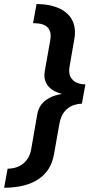

<svg xmlns="http://www.w3.org/2000/svg" viewBox="-67 -730 446 932"><path d="M-47 181.5Q-16.5 181.5 15 177Q46.5 172.5 75.5 162Q104.5 151.5 129 133Q153.5 114.5 170.8 86.5Q188 58.5 195 19.5L221 -127Q227.5 -165.5 245 -187Q262.5 -208.5 285.2 -217.5Q308 -226.5 330.5 -226.5L347.5 -320.5Q324.5 -320.5 305 -329Q285.5 -337.5 275.2 -357Q265 -376.5 271 -409L293.5 -538.5Q300.5 -577 293.2 -605.8Q286 -634.5 268.5 -654.5Q251 -674.5 226 -686.8Q201 -699 171.2 -704.8Q141.5 -710.5 110.5 -710.5L93.5 -617.5Q106.5 -617.5 122.8 -615.5Q139 -613.5 153.2 -605.5Q167.5 -597.5 174.8 -580.2Q182 -563 176.5 -532L150.5 -386Q146 -359.5 151.8 -340.8Q157.5 -322 169.2 -309.2Q181 -296.5 194.5 -289.2Q208 -282 219.2 -278.8Q230.5 -275.5 234 -274Q230 -273 218 -270.8Q206 -268.5 190.2 -262.8Q174.5 -257 158.8 -246.2Q143 -235.5 130.5 -217.8Q118 -200 113.5 -173L84.5 -6Q79 24 65.5 42.8Q52 61.5 34.8 71.8Q17.5 82 0.2 85.5Q-17 89 -30 89Z"/></svg>

Font: Anybody UltraCondensed Thin SemiBold
Style: Italic
Weight: 600
Italic angle: -10°
Version: Version 1.111